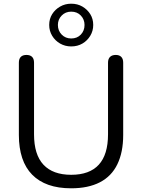

<svg xmlns="http://www.w3.org/2000/svg" viewBox="-20 -1009 768 1038"><path d="M365 9Q295 9 242.5 -9.5Q190 -28 154 -64.5Q118 -101 100 -155Q82 -209 82 -279V-670Q82 -691 92.5 -701.5Q103 -712 123 -712Q143 -712 153.5 -701.5Q164 -691 164 -670V-283Q164 -173 215 -118.5Q266 -64 365 -64Q464 -64 514 -118.5Q564 -173 564 -283V-670Q564 -691 575 -701.5Q586 -712 606 -712Q625 -712 635.5 -701.5Q646 -691 646 -670V-279Q646 -186 614.5 -121Q583 -56 520 -23.5Q457 9 365 9ZM365 -758Q332 -758 305 -773.5Q278 -789 262 -815.5Q246 -842 246 -874Q246 -907 262 -932.5Q278 -958 305 -973.5Q332 -989 365 -989Q399 -989 425.5 -973.5Q452 -958 468 -932.5Q484 -907 484 -874Q484 -842 468 -815.5Q452 -789 425.5 -773.5Q399 -758 365 -758ZM365 -801Q397 -801 417 -822Q437 -843 437 -874Q437 -904 417 -925Q397 -946 365 -946Q334 -946 313.5 -925Q293 -904 293 -874Q293 -843 313.5 -822Q334 -801 365 -801Z"/></svg>

Font: Nunito ExtraLight
Style: Regular
Weight: 400
Version: Version 3.602